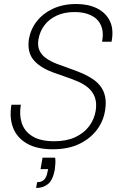

<svg xmlns="http://www.w3.org/2000/svg" viewBox="-20 -732 604 957"><path d="M243 12Q163 12 113.5 -17Q64 -46 45 -96Q26 -146 37 -210H84Q75 -160 88.5 -118.5Q102 -77 142 -52.5Q182 -28 250 -28Q311 -28 354.5 -48Q398 -68 424 -102.5Q450 -137 457 -180Q463 -219 453 -246.5Q443 -274 421.5 -293Q400 -312 370 -325Q340 -338 307 -349Q274 -360 242 -372Q176 -397 145.5 -435.5Q115 -474 124 -537Q133 -587 163.5 -626Q194 -665 244 -688.5Q294 -712 360 -712Q420 -712 463.5 -690.5Q507 -669 527.5 -627.5Q548 -586 536 -524H489Q498 -573 483 -606Q468 -639 434 -655.5Q400 -672 352 -672Q300 -672 262 -654Q224 -636 201.5 -606Q179 -576 172 -538Q166 -504 176.5 -481Q187 -458 209.5 -442Q232 -426 261.5 -414.5Q291 -403 324.5 -391.5Q358 -380 391 -366Q420 -353 443 -337.5Q466 -322 482 -300.5Q498 -279 504 -250Q510 -221 504 -183Q496 -129 463 -85Q430 -41 375 -14.5Q320 12 243 12ZM160 205 165 176Q189 176 201 162.5Q213 149 217 124L220 111H182L192 54H255Q257 68 256 83.5Q255 99 253 114Q243 167 218.5 186Q194 205 160 205Z"/></svg>

Font: DM Sans 10pt ExtraLight
Style: Italic
Weight: 250
Italic angle: -10°
Version: Version 4.004;gftools[0.9.30]